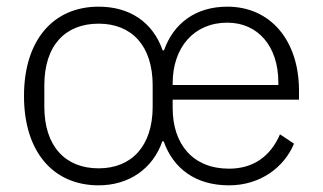

<svg xmlns="http://www.w3.org/2000/svg" viewBox="-20 -544 969 576"><path d="M276 -39C176 -39 113 -105 113 -224V-288C113 -408 176 -473 276 -473C374 -473 438 -408 438 -288V-224C438 -105 374 -39 276 -39ZM498 -289V-294C498 -402 562 -476 662 -476C754 -476 815 -405 815 -297V-289ZM667 12C762 12 833 -43 862 -113L820 -141C791 -74 739 -38 667 -38C559 -38 498 -111 498 -220V-245H877V-272C877 -422 792 -524 662 -524C568 -524 501 -475 472 -393H468C438 -478 369 -524 276 -524C140 -524 52 -424 52 -256C52 -88 140 12 276 12C368 12 439 -39 467 -120H471C500 -38 567 12 667 12Z"/></svg>

Font: IBM Plex Thai Looped Light
Style: Regular
Weight: 300
Designer: Mike Abbink, Paul van der Laan, Pieter van Rosmalen, Ben Mitchell, Mark Frömberg
Foundry: Bold Monday
Version: Version 1.0